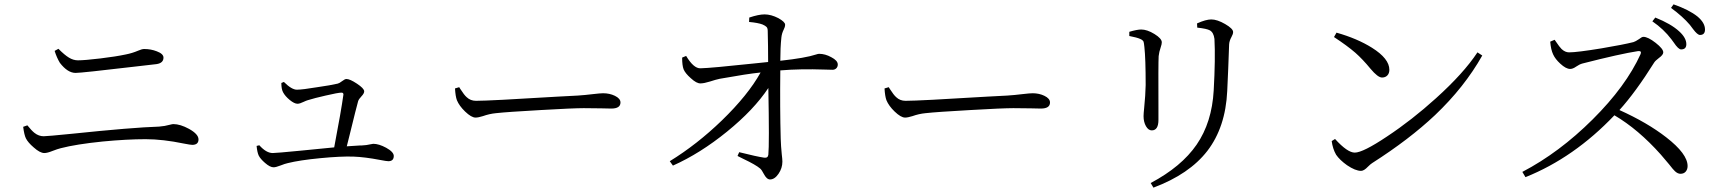

<svg xmlns="http://www.w3.org/2000/svg" viewBox="-20 -819 8040 894"><path d="M186.5 -106.4Q166 -106.4 136.7 -132.8Q110.4 -155.3 100.6 -174.8Q92.8 -190.4 87.9 -228.5L107.4 -235.4Q127 -210.9 140.6 -200.2Q160.2 -184.6 183.6 -184.6Q199.2 -184.6 316.4 -196.3Q596.7 -225.6 720.7 -229.5Q747.1 -231.4 771.5 -238.3Q782.2 -241.2 787.1 -241.2Q819.3 -241.2 860.4 -218.8Q904.3 -194.3 904.3 -169.9Q904.3 -144.5 875 -144.5Q867.2 -144.5 836.9 -150.4Q738.3 -170.9 658.2 -170.9Q571.3 -170.9 459 -160.2Q334 -147.5 262.7 -128.9Q247.1 -125 224.6 -116.2Q200.2 -106.4 186.5 -106.4ZM332 -479.5Q294.9 -479.5 258.8 -526.4Q244.1 -550.8 234.4 -582L252 -591.8Q281.2 -562.5 300.8 -550.8Q321.3 -538.1 342.8 -538.1Q374 -538.1 447.3 -546.9Q520.5 -555.7 565.4 -565.4Q595.7 -571.3 623 -583Q640.6 -590.8 651.4 -590.8Q682.6 -590.8 710 -580.1Q741.2 -568.4 741.2 -550.8Q741.2 -525.4 709 -520.5Q675.8 -516.6 607.4 -508.8Q359.4 -479.5 332 -479.5Z M1253.9 -40Q1237.3 -40 1213.9 -60.5Q1192.4 -79.1 1184.6 -94.7Q1177.7 -109.4 1174.8 -139.6L1187.5 -142.6Q1219.7 -106.4 1250 -106.4Q1265.6 -106.4 1377 -117.2Q1481.4 -127.9 1536.1 -132.8Q1568.4 -301.8 1579.1 -378.9Q1579.1 -387.7 1570.3 -387.7Q1554.7 -387.7 1496.1 -374Q1444.3 -362.3 1413.1 -352.5Q1406.2 -350.6 1393.6 -344.7Q1376 -335.9 1365.2 -335.9Q1350.6 -335.9 1329.1 -353.5Q1307.6 -371.1 1297.9 -389.6Q1290 -404.3 1290 -432.6L1301.8 -437.5Q1337.9 -401.4 1362.3 -401.4Q1387.7 -401.4 1458 -413.1Q1519.5 -421.9 1552.7 -429.7Q1560.5 -431.6 1573.2 -441.4Q1585.9 -451.2 1592.8 -451.2Q1609.4 -451.2 1641.6 -429.7Q1675.8 -407.2 1675.8 -393.6Q1675.8 -383.8 1663.1 -370.6Q1650.4 -357.4 1647.5 -347.7Q1639.6 -320.3 1608.4 -192.4Q1598.6 -154.3 1594.7 -137.7Q1616.2 -139.6 1655.3 -141.6Q1660.2 -141.6 1663.1 -141.6Q1686.5 -142.6 1707 -147.5Q1714.8 -149.4 1717.8 -149.4Q1744.1 -149.4 1778.3 -130.9Q1813.5 -111.3 1813.5 -92.8Q1813.5 -68.4 1788.1 -68.4Q1780.3 -68.4 1750 -74.2Q1678.7 -87.9 1626 -89.8Q1567.4 -91.8 1471.2 -82.5Q1375 -73.2 1320.3 -59.6Q1306.6 -56.6 1287.1 -48.8Q1264.6 -40 1253.9 -40Z M2194.3 -271.5Q2174.8 -271.5 2145.5 -299.8Q2118.2 -326.2 2107.4 -352.5Q2100.6 -371.1 2098.6 -407.2L2118.2 -413.1Q2120.1 -410.2 2123 -405.3Q2141.6 -376 2153.3 -366.2Q2170.9 -349.6 2196.3 -349.6Q2259.8 -349.6 2577.1 -369.1Q2657.2 -373 2669.9 -374Q2702.1 -376 2742.2 -380.9Q2775.4 -384.8 2788.1 -384.8Q2818.4 -384.8 2842.8 -373Q2869.1 -360.4 2869.1 -341.8Q2869.1 -313.5 2826.2 -313.5Q2811.5 -313.5 2780.3 -314.5Q2732.4 -315.4 2698.2 -315.4Q2649.4 -315.4 2498 -306.6Q2341.8 -297.9 2289.1 -292Q2258.8 -289.1 2228.5 -278.3Q2207 -271.5 2194.3 -271.5Z M3565.4 16.6Q3549.8 16.6 3536.1 -9.8Q3527.3 -27.3 3519.5 -34.2Q3499 -51.8 3441.4 -79.1Q3422.9 -87.9 3414.1 -92.8L3421.9 -110.4Q3503.9 -89.8 3537.1 -85Q3555.7 -82 3557.6 -98.6Q3562.5 -145.5 3557.6 -409.2Q3490.2 -307.6 3365.2 -206.1Q3240.2 -104.5 3113.3 -47.9L3098.6 -68.4Q3225.6 -146.5 3340.8 -257.8Q3462.9 -376 3521.5 -481.4Q3456.1 -474.6 3342.8 -454.1Q3335 -453.1 3331.1 -452.1Q3312.5 -448.2 3286.1 -439.5Q3257.8 -430.7 3242.2 -430.7Q3223.6 -429.7 3196.3 -455.1Q3170.9 -477.5 3163.1 -496.1Q3156.2 -513.7 3156.2 -550.8L3174.8 -558.6Q3210 -500 3241.2 -501Q3290 -502 3490.2 -523.4Q3536.1 -528.3 3556.6 -530.3Q3556.6 -606.4 3554.7 -674.8Q3554.7 -687.5 3549.3 -693.4Q3543.9 -699.2 3530.3 -705.1Q3509.8 -712.9 3467.8 -716.8L3468.8 -737.3Q3512.7 -752 3540 -752Q3570.3 -752 3604.5 -734.4Q3635.7 -716.8 3635.7 -704.1Q3635.7 -693.4 3628.9 -680.7Q3620.1 -663.1 3618.2 -643.6Q3613.3 -596.7 3613.3 -536.1Q3730.5 -548.8 3780.3 -565.4Q3789.1 -568.4 3793.9 -568.4Q3822.3 -568.4 3850.6 -552.7Q3880.9 -537.1 3880.9 -518.6Q3880.9 -507.8 3874 -501Q3867.2 -494.1 3856.4 -494.1Q3845.7 -494.1 3818.4 -495.1Q3707 -499 3613.3 -491.2Q3611.3 -315.4 3615.2 -172.9Q3616.2 -138.7 3620.1 -100.6Q3623 -77.1 3623 -66.4Q3623 -36.1 3605 -9.8Q3586.9 16.6 3565.4 16.6Z M4194.3 -271.5Q4174.8 -271.5 4145.5 -299.8Q4118.2 -326.2 4107.4 -352.5Q4100.6 -371.1 4098.6 -407.2L4118.2 -413.1Q4120.1 -410.2 4123 -405.3Q4141.6 -376 4153.3 -366.2Q4170.9 -349.6 4196.3 -349.6Q4259.8 -349.6 4577.1 -369.1Q4657.2 -373 4669.9 -374Q4702.1 -376 4742.2 -380.9Q4775.4 -384.8 4788.1 -384.8Q4818.4 -384.8 4842.8 -373Q4869.1 -360.4 4869.1 -341.8Q4869.1 -313.5 4826.2 -313.5Q4811.5 -313.5 4780.3 -314.5Q4732.4 -315.4 4698.2 -315.4Q4649.4 -315.4 4498 -306.6Q4341.8 -297.9 4289.1 -292Q4258.8 -289.1 4228.5 -278.3Q4207 -271.5 4194.3 -271.5Z M5350.6 54.7 5337.9 33.2Q5481.4 -43 5551.8 -145.5Q5623 -249 5631.3 -397.9Q5639.6 -546.9 5634.8 -637.7Q5630.9 -668 5613.3 -677.7Q5599.6 -685.5 5554.7 -690.4L5553.7 -710Q5594.7 -728.5 5620.1 -728.5Q5647.5 -728.5 5684.6 -707Q5721.7 -685.5 5721.7 -669.9Q5721.7 -660.2 5713.9 -646.5Q5704.1 -628.9 5703.1 -612.3Q5699.2 -495.1 5694.3 -395.5Q5686.5 -226.6 5601.6 -116.2Q5517.6 -7.8 5350.6 54.7ZM5342.8 -211.9Q5327.1 -211.9 5315.9 -231.4Q5304.7 -251 5304.7 -278.3Q5304.7 -289.1 5307.6 -317.4Q5313.5 -375 5314.5 -422.9Q5314.5 -545.9 5308.6 -599.6Q5306.6 -619.1 5304.7 -625Q5300.8 -632.8 5289.1 -637.7Q5274.4 -644.5 5238.3 -651.4V-670.9Q5274.4 -681.6 5293.9 -681.6Q5321.3 -681.6 5355.5 -660.6Q5389.6 -639.6 5389.6 -622.1Q5389.6 -613.3 5384.8 -599.6Q5377 -577.1 5375 -557.6Q5373 -524.4 5374 -304.7Q5374 -268.6 5374 -260.7Q5374 -211.9 5342.8 -211.9Z M6317.4 -23.4Q6291 -23.4 6252 -49.8Q6217.8 -74.2 6201.2 -98.6Q6185.5 -126 6180.7 -162.1L6196.3 -171.9Q6253.9 -108.4 6288.1 -108.4Q6326.2 -108.4 6438.5 -183.6Q6553.7 -259.8 6666 -361.3Q6794.9 -477.5 6859.4 -575.2L6881.8 -560.5Q6798.8 -413.1 6662.1 -283.2Q6542 -169.9 6369.1 -59.6Q6361.3 -54.7 6349.6 -43Q6331.1 -23.4 6317.4 -23.4ZM6415 -458Q6395.5 -458 6361.3 -499Q6325.2 -543 6291 -573.2Q6253.9 -605.5 6191.4 -646.5L6203.1 -667Q6299.8 -639.6 6368.2 -596.7Q6449.2 -545.9 6449.2 -494.1Q6449.2 -477.5 6439.9 -467.8Q6430.7 -458 6415 -458Z M7083 5.9 7068.4 -18.6Q7240.2 -108.4 7395.5 -262.7Q7550.8 -417 7619.1 -567.4Q7625 -583 7607.4 -581.1Q7524.4 -568.4 7348.6 -523.4Q7334 -519.5 7318.8 -508.8Q7303.7 -498 7291 -498Q7271.5 -498 7245.1 -522.5Q7221.7 -543.9 7211.9 -565.4Q7201.2 -587.9 7198.2 -625L7218.8 -633.8Q7220.7 -630.9 7225.6 -624Q7241.2 -600.6 7251 -590.8Q7267.6 -575.2 7286.1 -575.2Q7323.2 -575.2 7436.5 -593.8Q7540 -611.3 7585.9 -623Q7595.7 -626 7611.3 -636.7Q7625 -647.5 7631.8 -647.5Q7653.3 -647.5 7689 -619.6Q7724.6 -591.8 7724.6 -575.2Q7724.6 -563.5 7704.1 -548.8Q7687.5 -536.1 7682.6 -528.3Q7595.7 -389.6 7520.5 -306.6Q7650.4 -248 7738.3 -179.7Q7837.9 -102.5 7837.9 -45.9Q7837.9 -30.3 7829.1 -20Q7820.3 -9.8 7804.7 -9.8Q7792 -9.8 7779.3 -21.5Q7771.5 -28.3 7751 -54.7Q7728.5 -82 7712.9 -99.6Q7608.4 -216.8 7497.1 -282.2Q7309.6 -85 7083 5.9ZM7807.6 -588.9Q7794.9 -588.9 7773.4 -621.1Q7766.6 -630.9 7762.7 -635.7Q7726.6 -683.6 7673.8 -719.7L7687.5 -737.3Q7760.7 -708 7798.8 -672.9Q7832 -642.6 7832 -613.3Q7832 -588.9 7807.6 -588.9ZM7895.5 -656.2Q7883.8 -656.2 7863.3 -683.6Q7854.5 -696.3 7848.6 -703.1Q7815.4 -742.2 7760.7 -782.2L7772.5 -798.8Q7844.7 -773.4 7883.8 -742.2Q7918.9 -712.9 7918.9 -681.6Q7918.9 -656.2 7895.5 -656.2Z"/></svg>

Font: Bpmf Zihi Only R
Style: R
Weight: 400
Foundry: But Ko
Version: Version 1.320